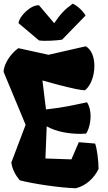

<svg xmlns="http://www.w3.org/2000/svg" viewBox="-22 -1006 584 1036"><path d="M84.5 -33.2C154.3 -14.6 300.3 7.3 387.2 9.8C441.9 -3.9 484.4 -43 509.8 -94.2C509.8 -137.7 501.5 -204.1 491.2 -231.4L403.3 -238.8L363.3 -146L223.1 -150.9L230 -324.2C282.2 -294.9 349.6 -283.7 412.6 -283.7C422.4 -283.7 432.1 -284.2 441.9 -285.2C453.1 -297.4 466.8 -337.9 466.8 -379.9C466.8 -406.2 461.4 -432.6 447.3 -454.1C374 -439 328.6 -426.8 226.1 -415.5L207 -571.8C312 -543 378.4 -523.9 436 -518.6C468.3 -543 487.3 -598.1 487.3 -649.9C487.3 -694.8 473.1 -737.8 440.9 -756.3L239.7 -710.4L77.1 -746.1C36.6 -717.8 -2.4 -661.1 -2.4 -617.7L116.2 -332.5L39.1 -128.9C43.9 -94.2 60.1 -62.5 84.5 -33.2ZM188 -788.1C213.4 -782.7 289.1 -787.6 313 -792L439.5 -921.9C428.2 -944.8 395 -975.6 370.6 -986.3C325.7 -954.1 304.2 -930.2 270.5 -880.9L188.5 -977.5C144 -981 80.1 -916.5 78.1 -880.9Z"/></svg>

Font: Fruktur
Style: Regular
Weight: 400
Designer: Viktoriya Grabowska
Foundry: Viktoriya Grabowska
Version: Version 1.002